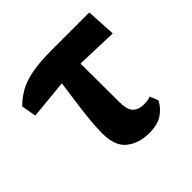

<svg xmlns="http://www.w3.org/2000/svg" viewBox="-135 -616 757 757"><g transform="rotate(-45 243.5 -237.0)"><path d="M20 -352 9 -414Q34 -439 63.5 -455.5Q93 -472 137 -480.5Q181 -489 249 -489H458L465 -365L291 -371L292 -158Q292 -112 308.5 -96Q325 -80 354 -80Q377 -80 392 -86L406 -51Q391 -22 363.5 -3.5Q336 15 289 15Q233 15 195 -14.5Q157 -44 157 -114Q157 -146 160 -180Q163 -214 169 -259Q175 -304 184 -368Z"/></g></svg>

Font: Source Serif Pro
Style: Bold
Weight: 700
Designer: Frank Grießhammer
Foundry: Adobe Systems Incorporated
Version: Version 3.001;hotconv 1.0.111;makeotfexe 2.5.65597